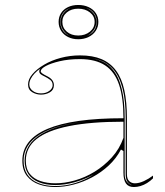

<svg xmlns="http://www.w3.org/2000/svg" viewBox="-20 -738 666 773"><path d="M302 -515Q353 -515 388.5 -500Q424 -485 447 -454Q470 -423 480.5 -375Q491 -327 491 -262V-37Q491 -17 500.5 -8.5Q510 0 523 0Q540 0 559.5 -9Q579 -18 596 -31V-20Q585 -9 572 -1Q559 7 545.5 11Q532 15 519 15Q497 15 487 0.5Q477 -14 477 -43Q477 -76 477 -91.5Q477 -107 477 -114.5Q477 -122 477 -130L467 -136Q448 -100 418 -72Q388 -44 351.5 -24.5Q315 -5 276.5 5Q238 15 203 15Q167 15 137 4.5Q107 -6 88.5 -29.5Q70 -53 70 -91Q70 -176 171 -219Q272 -262 477 -262Q477 -344 459.5 -396.5Q442 -449 403.5 -474.5Q365 -500 302 -500Q256 -500 220 -491.5Q184 -483 164 -472Q144 -461 144 -451Q144 -447 150 -442.5Q156 -438 172 -430Q197 -417 197 -395Q197 -376 181 -366.5Q165 -357 145 -357Q126 -357 109.5 -367Q93 -377 93 -398Q93 -419 110.5 -439.5Q128 -460 157.5 -477.5Q187 -495 224.5 -505Q262 -515 302 -515ZM477 -248Q346 -248 258.5 -230.5Q171 -213 127.5 -178.5Q84 -144 84 -91Q84 -58 100 -38Q116 -18 143 -9Q170 0 203 0Q240 0 281 -11.5Q322 -23 360.5 -46.5Q399 -70 430 -104Q461 -138 477 -183ZM203 11Q244 11 284 -1.5Q324 -14 358 -36Q320 -15 279.5 -4Q239 7 203 7Q164 7 136 -4.5Q108 -16 93.5 -38Q79 -60 79 -91Q79 -157 146 -198Q213 -239 337 -249Q210 -239 142.5 -198Q75 -157 75 -91Q75 -58 90 -35.5Q105 -13 134 -1Q163 11 203 11ZM349 -504Q375 -499 396 -488.5Q417 -478 433 -459Q458 -430 470 -380.5Q482 -331 482 -262V-37Q482 -28 484 -20.5Q486 -13 490 -7.5Q494 -2 500 2Q502 4 505 5.5Q508 7 512 8Q497 1 491.5 -9Q486 -19 486 -37V-262Q486 -332 473.5 -381Q461 -430 435 -460Q424 -472 411 -481Q398 -490 382.5 -495.5Q367 -501 349 -504ZM145 -362Q165 -362 178.5 -372Q192 -382 192 -395Q192 -409 182 -416.5Q172 -424 160 -430Q153 -433 145.5 -438Q138 -443 138 -451Q138 -457 143 -462Q129 -453 119 -442Q109 -431 103.5 -420Q98 -409 98 -398Q98 -383 111.5 -372.5Q125 -362 145 -362ZM295 -718Q318 -718 336.5 -709.5Q355 -701 365.5 -685.5Q376 -670 376 -650Q376 -630 365.5 -614Q355 -598 336.5 -589Q318 -580 295 -580Q272 -580 254 -589Q236 -598 226 -614Q216 -630 216 -650Q216 -670 226 -685.5Q236 -701 254 -709.5Q272 -718 295 -718ZM295 -703Q267 -703 249 -688Q231 -673 231 -650Q231 -626 249 -610.5Q267 -595 295 -595Q323 -595 342 -610.5Q361 -626 361 -650Q361 -673 342 -688Q323 -703 295 -703ZM264 -592Q246 -600 235 -615.5Q224 -631 224 -650Q224 -669 235 -684Q246 -699 264 -706Q251 -702 242 -694Q233 -686 228 -675Q223 -664 223 -650Q223 -636 228 -624.5Q233 -613 242 -605Q251 -597 264 -592ZM327 -592Q340 -597 349.5 -605Q359 -613 364 -624.5Q369 -636 369 -650Q369 -664 364 -675Q359 -686 349.5 -694Q340 -702 327 -706Q345 -699 356.5 -684.5Q368 -670 368 -650Q368 -631 356.5 -615.5Q345 -600 327 -592Z"/></svg>

Font: Kalnia Glaze Thin Thin
Style: Regular
Weight: 250
Version: Version 1.110